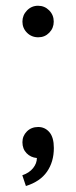

<svg xmlns="http://www.w3.org/2000/svg" viewBox="-20 -536 262 661"><path d="M111.8 -407.6Q134.2 -407.6 149.6 -423.4Q165 -439.2 165 -461.6Q165 -484.6 149.2 -500.4Q133.4 -516.2 111 -516.2Q88.6 -516.2 72.9 -500Q57.2 -483.8 57.2 -461.6Q57.2 -439.2 72.9 -423.4Q88.6 -407.6 111.8 -407.6ZM69.2 104.4Q118 89.2 141.7 55.2Q165.4 21.2 165.4 -26.6Q165.4 -63 150.1 -80.9Q134.8 -98.8 111.6 -98.8Q87.8 -98.8 72.5 -83.4Q57.2 -68 57.2 -46.2Q57.2 -23.2 71.5 -8.5Q85.8 6.2 107 8Q107 26.4 93.9 42.8Q80.8 59.2 56.8 67.4Z"/></svg>

Font: Secuela Light
Style: Regular
Weight: 300
Designer: Fernando Haro
Foundry: deFharo
Version: Version 1.708